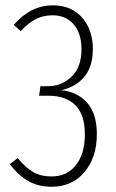

<svg xmlns="http://www.w3.org/2000/svg" viewBox="-20 -695 438 726"><path d="M180.2 -674.8Q249.5 -674.8 290.3 -628.7Q331.1 -582.5 331.1 -509.8Q331.1 -443.8 299.3 -405.3Q267.6 -366.7 211.9 -354Q272.9 -347.7 309.6 -306.4Q346.2 -265.1 346.2 -188Q346.2 -99.6 299.3 -44.2Q252.4 11.2 175.8 11.2Q125.5 11.2 87.9 -9.8Q50.3 -30.8 17.1 -74.2L46.9 -97.2Q78.1 -59.6 106.7 -43.7Q135.3 -27.8 174.8 -27.8Q233.4 -27.8 267.1 -70.6Q300.8 -113.3 300.8 -187Q300.8 -262.7 264.4 -297.9Q228 -333 165 -333H127.9L132.8 -369.1H162.1Q212.9 -369.1 250.5 -405Q288.1 -440.9 288.1 -508.8Q288.1 -568.8 258.5 -603Q229 -637.2 178.2 -637.2Q144 -637.2 115.7 -623Q87.4 -608.9 58.1 -577.1L32.2 -601.1Q95.7 -674.8 180.2 -674.8Z"/></svg>

Font: Fira Sans Compressed ExtraLight
Style: Regular
Weight: 250
Width: 1
Designer: Carrois Corporate & Edenspiekermann AG
Foundry: Carrois Corporate GbR & Edenspiekermann AG
Version: Version 4.203;PS 004.203;hotconv 1.0.88;makeotf.lib2.5.64775